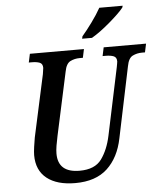

<svg xmlns="http://www.w3.org/2000/svg" viewBox="-61 -984 881 1047"><g transform="rotate(-5 379.5 -460.5)"><path d="M309 10Q421 10 484.5 -49Q548 -108 569 -212L650 -600Q658 -644 681.5 -655.5Q705 -667 732 -667H749L759 -714H527L517 -667H534Q560 -667 577 -660.5Q594 -654 594 -631Q594 -626 592 -617.5Q590 -609 589 -601L511 -232Q495 -156 458.5 -105.5Q422 -55 338 -55Q220 -55 220 -159Q220 -177 224 -202Q228 -227 234 -254L309 -601Q317 -644 340.5 -655.5Q364 -667 391 -667H409L419 -714H123L113 -667H130Q156 -667 172.5 -660.5Q189 -654 189 -631Q189 -627 184 -597L110 -257Q106 -236 102 -206.5Q98 -177 98 -161Q98 -78 153.5 -34Q209 10 309 10ZM414 -771H468Q513 -797 569 -845Q625 -893 647 -921L650 -931H522Q502 -895 472 -854Q442 -813 417 -784Z"/></g></svg>

Font: Noto Serif SemiCondensed Semi
Style: Italic
Weight: 600
Width: 4
Italic angle: -12°
Designer: Monotype Design Team
Foundry: Monotype Imaging Inc.
Version: Version 1.901